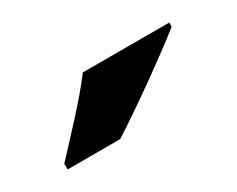

<svg xmlns="http://www.w3.org/2000/svg" viewBox="-39 -980 497 402"><g transform="rotate(-30 209.0 -779.0)"><path d="M378 -849V-859H169C136 -814 74 -750 40 -713V-699H167C221 -733 331 -811 378 -849Z"/></g></svg>

Font: Noto Sans Telugu UI Black
Style: Regular
Weight: 900
Designer: Jelle Bosma - Monotype Design Team
Foundry: Monotype Imaging Inc.
Version: Version 2.005